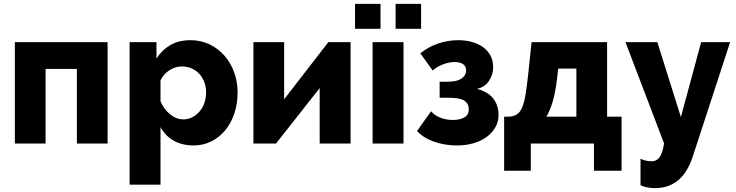

<svg xmlns="http://www.w3.org/2000/svg" viewBox="-20 -743 3808 994"><path d="M537 0H378V-386H216V0H57V-525H537Z M983 10Q923 10 879 -15Q835 -40 811 -85V213H651V-525H790V-440Q819 -485 862.5 -510Q906 -535 966 -535Q1019 -535 1063.5 -514Q1108 -493 1140.5 -456.5Q1173 -420 1191.5 -370.5Q1210 -321 1210 -264Q1210 -205 1193 -155Q1176 -105 1146 -68.5Q1116 -32 1074 -11Q1032 10 983 10ZM929 -125Q955 -125 976.5 -136.5Q998 -148 1014 -167Q1030 -186 1038.5 -211.5Q1047 -237 1047 -265Q1047 -294 1037.5 -318.5Q1028 -343 1011.5 -361Q995 -379 971.5 -389Q948 -399 921 -399Q888 -399 857.5 -379.5Q827 -360 811 -327V-219Q827 -179 859.5 -152Q892 -125 929 -125Z M1451 -229 1680 -525H1795V0H1635V-287L1409 0H1292V-525H1451Z M1818 -594V-723H1950V-594ZM2028 -594V-723H2160V-594ZM1909 0V-525H2069V0Z M2156 -467Q2200 -502 2250.5 -518.5Q2301 -535 2352 -535Q2388 -535 2420.5 -526.5Q2453 -518 2478 -501Q2503 -484 2518 -457.5Q2533 -431 2533 -395Q2533 -356 2511 -323.5Q2489 -291 2449 -283Q2505 -269 2533 -233.5Q2561 -198 2561 -148Q2561 -113 2544.5 -84Q2528 -55 2499.5 -34Q2471 -13 2431.5 -1.5Q2392 10 2347 10Q2281 10 2225.5 -10Q2170 -30 2139 -65L2212 -167Q2229 -146 2259 -134Q2289 -122 2324 -122Q2362 -122 2384.5 -135.5Q2407 -149 2407 -177Q2407 -206 2384.5 -221.5Q2362 -237 2301 -237H2256V-320H2299Q2346 -320 2369.5 -336.5Q2393 -353 2393 -379Q2393 -401 2376.5 -411.5Q2360 -422 2334 -422Q2307 -422 2275.5 -410.5Q2244 -399 2220 -378Z M2590 -139H2617Q2640 -141 2655.5 -150.5Q2671 -160 2682 -184Q2693 -208 2700 -249Q2707 -290 2714 -354L2732 -525H3123V-139H3198V141H3055V0H2728V141H2590ZM2964 -139V-388H2870L2863 -329Q2855 -264 2842 -219Q2829 -174 2809 -139Z M3296 79Q3313 87 3328.5 89.5Q3344 92 3355 92Q3378 92 3393.5 72.5Q3409 53 3418 0L3218 -525H3383L3505 -137L3610 -525H3760L3567 66Q3539 151 3490 191Q3441 231 3372 231Q3352 231 3332.5 227.5Q3313 224 3296 216Z"/></svg>

Font: Oxford Sans
Style: Regular
Weight: 800
Designer: Matt McInerney, Pablo Impallari, Rodrigo Fuenzalida
Foundry: Matt McInerney, Pablo Impallari, Rodrigo Fuenzalida
Version: Version 3.000g; ttfautohint (v1.5) -l 8 -r 28 -G 28 -x 14 -D